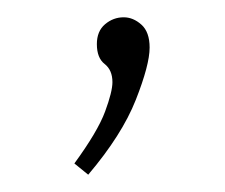

<svg xmlns="http://www.w3.org/2000/svg" viewBox="-20 -82 260 222"><path d="M66 107Q93 70 101.5 47Q110 24 110 13Q110 -1 101 -8Q92 -15 92 -31Q92 -46 101.5 -54Q111 -62 123 -62Q134 -62 143.5 -53.5Q153 -45 153 -27Q153 -7 137 33.5Q121 74 82 120Z"/></svg>

Font: Bitter ExtraLight
Style: Regular
Weight: 200
Designer: Sol Matas, and Bitter project Authors
Foundry: Sol Matas
Version: Version 2.001